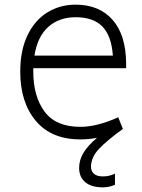

<svg xmlns="http://www.w3.org/2000/svg" viewBox="-20 -582 612 825"><path d="M123 -275Q123 -168 171.5 -102.5Q220 -37 325 -37Q397 -37 488 -78L508 -28Q440 21 405.5 57.5Q371 94 371 135Q371 153 383.5 164.5Q396 176 422 176Q451 176 474 164V212Q449 223 422 223Q372 223 346 200.5Q320 178 320 140Q320 105 339 74Q358 43 397 10Q363 17 325 17Q201 17 134 -62.5Q67 -142 67 -274Q67 -366 98.5 -431Q130 -496 184 -529Q238 -562 305 -562Q406 -562 463.5 -497Q521 -432 522 -310V-289H123ZM128 -343H465Q459 -428 420 -468Q381 -508 305 -508Q234 -508 187.5 -466.5Q141 -425 128 -343Z"/></svg>

Font: Biryani ExtraLight
Style: Regular
Weight: 275
Designer: Dan Reynolds and Mathieu Reguer
Foundry: Dan Reynolds and Mathieu Reguer
Version: Version 1.004; ttfautohint (v1.1) -l 5 -r 5 -G 72 -x 0 -D la